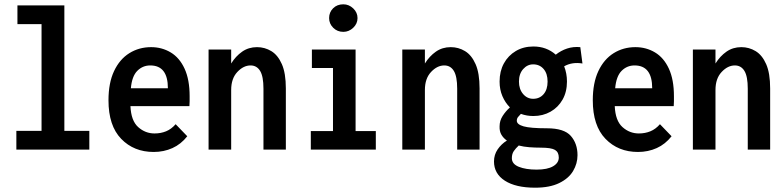

<svg xmlns="http://www.w3.org/2000/svg" viewBox="-20 -695 3640 892"><path d="M56 0V-87H173V-583H61V-670H279V-87H395V0Z M694 11Q602 11 543 -50Q484 -111 484 -229Q484 -310 510 -365Q536 -420 581 -448Q626 -476 682 -476Q732 -476 773 -451.5Q814 -427 837.5 -376Q861 -325 861 -248Q861 -237 861 -224.5Q861 -212 860 -202H586Q589 -134 622 -104.5Q655 -75 698 -75Q727 -75 751.5 -85Q776 -95 796 -118L850 -62Q821 -25 781 -7Q741 11 694 11ZM588 -285H760Q760 -391 678 -391Q643 -391 618 -366Q593 -341 588 -285Z M949 0V-465H1054V-400Q1075 -434 1105 -455Q1135 -476 1174 -476Q1210 -476 1240.5 -457.5Q1271 -439 1289.5 -397Q1308 -355 1308 -284V0H1204V-283Q1204 -340 1188.5 -365.5Q1173 -391 1144 -391Q1111 -391 1082.5 -360.5Q1054 -330 1054 -277V0Z M1424 0V-86H1527V-379H1429V-465H1632V-86H1726V0ZM1575 -547Q1547 -547 1528 -566Q1509 -585 1509 -611Q1509 -638 1527.5 -656.5Q1546 -675 1575 -675Q1601 -675 1621 -656Q1641 -637 1641 -611Q1641 -585 1621 -566Q1601 -547 1575 -547Z M1849 0V-465H1954V-400Q1975 -434 2005 -455Q2035 -476 2074 -476Q2110 -476 2140.5 -457.5Q2171 -439 2189.5 -397Q2208 -355 2208 -284V0H2104V-283Q2104 -340 2088.5 -365.5Q2073 -391 2044 -391Q2011 -391 1982.5 -360.5Q1954 -330 1954 -277V0Z M2458 -156Q2427 -156 2400 -166Q2392 -158 2386.5 -151Q2381 -144 2381 -134Q2381 -117 2412.5 -108Q2444 -99 2521 -99Q2601 -99 2632 -63.5Q2663 -28 2663 26Q2663 65 2642.5 99.5Q2622 134 2578 155.5Q2534 177 2466 177Q2376 177 2325.5 144.5Q2275 112 2275 55Q2275 24 2292 -1Q2309 -26 2335 -42Q2319 -53 2309.5 -69Q2300 -85 2301 -108Q2301 -134 2315 -156Q2329 -178 2349 -196Q2327 -218 2314 -248.5Q2301 -279 2301 -316Q2301 -364 2321 -400.5Q2341 -437 2376.5 -458Q2412 -479 2458 -479Q2519 -479 2562 -441Q2586 -460 2614.5 -469.5Q2643 -479 2676 -476L2686 -400Q2638 -408 2601 -387Q2614 -354 2614 -316Q2614 -268 2593.5 -232Q2573 -196 2537.5 -176Q2502 -156 2458 -156ZM2457 -236Q2487 -236 2505.5 -257.5Q2524 -279 2524 -316Q2524 -353 2505.5 -374.5Q2487 -396 2457 -396Q2430 -396 2410.5 -374Q2391 -352 2391 -316Q2391 -281 2410 -258.5Q2429 -236 2457 -236ZM2358 40Q2358 67 2390.5 80Q2423 93 2473 93Q2523 93 2549.5 77.5Q2576 62 2576 37Q2576 12 2558.5 1.5Q2541 -9 2493 -9Q2466 -9 2439.5 -11Q2413 -13 2390 -19Q2376 -6 2367 7Q2358 20 2358 40Z M2944 11Q2852 11 2793 -50Q2734 -111 2734 -229Q2734 -310 2760 -365Q2786 -420 2831 -448Q2876 -476 2932 -476Q2982 -476 3023 -451.5Q3064 -427 3087.5 -376Q3111 -325 3111 -248Q3111 -237 3111 -224.5Q3111 -212 3110 -202H2836Q2839 -134 2872 -104.5Q2905 -75 2948 -75Q2977 -75 3001.5 -85Q3026 -95 3046 -118L3100 -62Q3071 -25 3031 -7Q2991 11 2944 11ZM2838 -285H3010Q3010 -391 2928 -391Q2893 -391 2868 -366Q2843 -341 2838 -285Z M3199 0V-465H3304V-400Q3325 -434 3355 -455Q3385 -476 3424 -476Q3460 -476 3490.5 -457.5Q3521 -439 3539.5 -397Q3558 -355 3558 -284V0H3454V-283Q3454 -340 3438.5 -365.5Q3423 -391 3394 -391Q3361 -391 3332.5 -360.5Q3304 -330 3304 -277V0Z"/></svg>

Font: Inconsolata SemiCondensed Bold
Style: Regular
Weight: 700
Width: 4
Monospace: yes
Designer: Raph Levien, Cyreal, Brenton Simpson
Foundry: Raph Levien, Cyreal, Google
Version: Version 3.001; ttfautohint (v1.8.2.53-6de2)